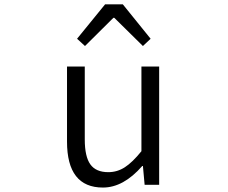

<svg xmlns="http://www.w3.org/2000/svg" viewBox="-20 -844 1040 877"><path d="M450.2 12.7Q286.1 12.7 286.1 -197.3V-540H367.2V-207Q367.2 -128.9 392.6 -93.3Q418 -57.6 474.6 -57.6Q515.6 -57.6 550.3 -80.1Q585 -102.5 626 -153.3V-540H707V0H640.6L632.8 -85.9H629.9Q543.9 12.7 450.2 12.7ZM332 -667 460 -824.2H541L668 -667L632.8 -633.8L502 -762.7H498L368.2 -633.8Z"/></svg>

Font: GenEi Gothic M SemiLight
Style: Regular
Weight: 350
Designer: o_tamon (Modified); [Source Han Sans]
Ryoko NISHIZUKA  (kana & ideographs); Paul D. Hunt (Latin, Greek & Cyrillic); Wenl
Version: Version 1.1a;Original Version 1.004